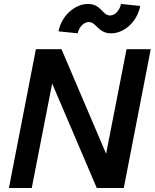

<svg xmlns="http://www.w3.org/2000/svg" viewBox="-20 -948 780 968"><path d="M25 0H140L243 -527L468 0H604L740 -700H618L515 -173L290 -700H161ZM540 -780C608 -780 672 -840 687 -918L590 -928C584 -896 560 -870 535 -870C496 -870 490 -928 424 -928C354 -928 289 -865 275 -790L372 -780C378 -811 402 -837 428 -837C465 -837 475 -780 540 -780Z"/></svg>

Font: Uncut Sans Semibold Italic
Style: Regular
Weight: 600
Italic angle: -11°
Designer: Kasper Nordkvist
Foundry: UNCUT.wtf
Version: Version 1.304;Glyphs 3.2 (3246)